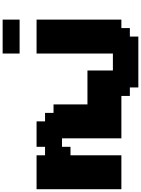

<svg xmlns="http://www.w3.org/2000/svg" viewBox="168 -1082 1040 1415"><g transform="rotate(-90 687.5 -375.0)"><path d="M750 125H1125V62.5H1187.5V0H1250V-625H1000V-62.5H875V-250H625V-500H562.5V-562.5H500V-625H312.5V-562.5H250V-625H0V0H250V-375H312.5V-437.5H375V0H687.5V62.5H750ZM1000 -750H1250V-875H1000Z"/></g></svg>

Font: Faithful 32x
Style: Bold
Weight: 400
Foundry: Faithful Resource Pack
Version: Version 1.0; January 27, 2023